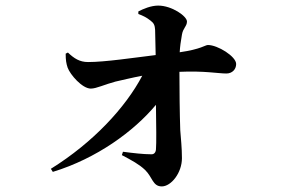

<svg xmlns="http://www.w3.org/2000/svg" viewBox="-20 -613 1040 687"><path d="M475 -563C491 -557 504 -551 519 -539C531 -530 534 -522 535 -506C536 -481 536 -443 537 -416C455 -406 356 -391 295 -391C265 -391 245 -404 223 -425L215 -421C215 -398 217 -386 222 -371C231 -346 274 -296 305 -296C325 -296 355 -311 393 -321C420 -327 452 -335 489 -342C429 -228 313 -103 162 -9L169 2C326 -46 459 -143 538 -238C539 -163 540 -100 538 -78C537 -67 531 -60 520 -61C494 -61 458 -65 420 -70L416 -58C452 -39 478 -25 499 -5C526 21 526 54 559 54C592 54 631 6 631 -47C631 -84 627 -120 625 -147C623 -202 622 -296 622 -356C711 -360 761 -350 790 -350C811 -350 825 -365 825 -384C825 -411 759 -452 724 -452C714 -452 700 -437 623 -426C624 -445 627 -467 631 -489C635 -513 649 -519 649 -536C649 -555 595 -593 546 -593C520 -593 492 -581 475 -572Z"/></svg>

Font: Source Han Serif
Style: Bold
Weight: 700
Designer: Ryoko NISHIZUKA 西塚涼子 (kana & ideographs); Frank Grießhammer (Latin, Greek & Cyrillic); Wenlong ZHANG 张文龙 (bopomofo); San
Foundry: Adobe Systems Incorporated
Version: Version 1.001;PS 1.001;hotconv 16.6.54;makeotf.lib2.5.65590